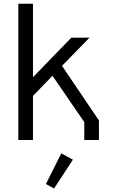

<svg xmlns="http://www.w3.org/2000/svg" viewBox="-20 -764 640 1048"><path d="M80 -743.5V0H160V-240.5L266.5 -350.5L440 -97.5V0H520V-106.5L318.5 -404.5L468.5 -558.5H369.5L160 -342.5V-743.5ZM230.5 240.5 275 265 378 107.5 314.5 73Z"/></svg>

Font: Kode
Style: Regular
Weight: 400
Monospace: yes
Designer: Isa Ozler
Foundry: Kadena LLC
Version: Version 1.000;gftools[0.9.28]